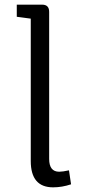

<svg xmlns="http://www.w3.org/2000/svg" viewBox="-20 -790 368 824"><path d="M191 -739V-108Q191 -53 234 -53Q249 -53 276 -59L285 1Q246 14 208 14Q112 14 112 -99V-710L52 -718V-770H161Q191 -770 191 -739Z"/></svg>

Font: Fauna One
Style: Regular
Weight: 400
Version: Version 1.001